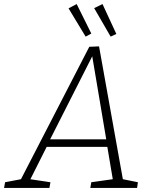

<svg xmlns="http://www.w3.org/2000/svg" viewBox="-55 -924 743 944"><path d="M551 -32 539 -45 623 -28 619 0H389L394 -28L507 -44L501 -34L471 -212L479 -202H166L179 -211L90 -34L86 -44L193 -28L188 0H-35L-30 -28L59 -45L43 -33L384 -694L432 -696ZM187 -230 183 -239H475L469 -229L396 -662H406ZM366 -744 394 -759 322 -904 282 -883ZM489 -744 517 -757 449 -904 408 -884Z"/></svg>

Font: Bitter Thin Light
Style: Italic
Weight: 300
Italic angle: -9°
Version: Version 2.002